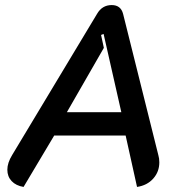

<svg xmlns="http://www.w3.org/2000/svg" viewBox="-20 -729 722 758"><path d="M9 -59Q9 -86 28 -117L363 -674Q383 -709 421 -709Q457 -709 466 -674L605 -117Q609 -104 609 -88Q609 -51 585 -24Q561 3 521 9L476 -194H194L73 9Q43 4 26 -14Q9 -32 9 -59ZM459 -286 389 -595 379 -591 390 -540 244 -286Z"/></svg>

Font: K2D Medium
Style: Italic
Weight: 500
Italic angle: -10°
Designer: Katatrad Aksorn Co.,Ltd.
Foundry: Cadson Demak Co.,Ltd.
Version: Version 1.000; ttfautohint (v1.6)